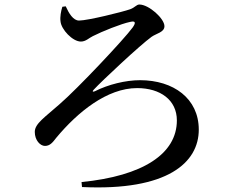

<svg xmlns="http://www.w3.org/2000/svg" viewBox="-20 -785 1040 850"><path d="M341 21 343 43C723 61 860 -66 860 -211C860 -349 748 -430 600 -430C536 -430 459 -411 400 -381C391 -377 387 -380 395 -388C431 -427 601 -586 651 -622C672 -637 708 -642 708 -669C708 -703 639 -765 597 -765C584 -765 578 -752 556 -744C522 -732 368 -694 330 -694C304 -694 285 -726 271 -757L256 -755C250 -736 245 -710 248 -690C251 -655 301 -601 338 -601C360 -601 374 -617 391 -625C432 -646 517 -680 556 -688C581 -694 582 -684 567 -663C530 -612 325 -394 244 -324C179 -266 134 -238 134 -201C134 -164 158 -139 179 -139C201 -139 213 -154 229 -175C324 -289 454 -395 587 -395C690 -395 763 -342 763 -252C763 -104 613 -6 341 21Z"/></svg>

Font: GenKiMin2 TW SB
Style: Regular
Weight: 600
Version: Version 2.100;PS 2.1;hotconv 16.6.51;makeotf.lib2.5.65220 DE